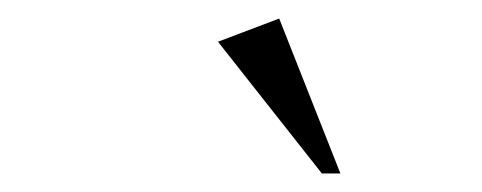

<svg xmlns="http://www.w3.org/2000/svg" viewBox="-20 -698 520 207"><path d="M327 -511 215 -653 281 -678 347 -511Z"/></svg>

Font: Ancizar Serif Light
Style: Italic
Weight: 300
Italic angle: -4°
Designer: Cesar Puertas, Viviana Monsalve, Julian Moncada, Julian Prieto, Jose Castro, Felipe Aragon, Mariel Hernandez, Sara Alarc
Version: Version 8.100